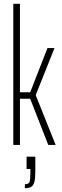

<svg xmlns="http://www.w3.org/2000/svg" viewBox="-20 -763 325 1011"><path d="M50 0V-743H85V-277H139L230 -510H267L168 -262L273 0H234L139 -243H85V0ZM140 144V127H120V62H166V137Q166 174 161.5 193Q157 212 145.5 220Q134 228 111 228V207Q131 207 135.5 195.5Q140 184 140 144Z"/></svg>

Font: Saira Ultra Condensed Thin
Style: Regular
Weight: 100
Width: 1
Designer: Hector Gatti with collaboration of the Omnibus-Type team
Foundry: Omnibus-Type
Version: Version 1.001; ttfautohint (v1.8)